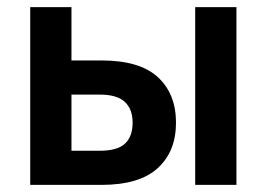

<svg xmlns="http://www.w3.org/2000/svg" viewBox="-20 -520 750 540"><path d="M529 -500H645V0H529ZM65 -500H181V-350H265Q373 -350 424 -303Q475 -256 475 -175Q475 -94 423.5 -47Q372 0 265 0H65ZM181 -254V-96H260Q310 -96 331.5 -116Q353 -136 353 -175Q353 -213 331 -233.5Q309 -254 260 -254Z"/></svg>

Font: PT Root UI Bold
Style: Regular
Weight: 700
Designer: Vitaly Kuzmin
Foundry: ParaType Ltd.
Version: Version 2.000G